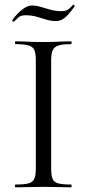

<svg xmlns="http://www.w3.org/2000/svg" viewBox="-20 -802 372 822"><path d="M199 -81Q199 -52 204.8 -37Q210.6 -22 229.2 -17Q247.8 -12 284.4 -12Q286.6 -12 286.6 -6Q286.6 0 284.4 0Q260 0 230.4 -1Q200.8 -2 165.2 -2Q131.6 -2 101.4 -1Q71.2 0 46.8 0Q44 0 44 -6Q44 -12 46.8 -12Q83.4 -12 102.1 -17Q120.8 -22 127.1 -37Q133.4 -52 133.4 -81V-544Q133.4 -573 127.1 -587.5Q120.8 -602 102.1 -607.5Q83.4 -613 46.8 -613Q44 -613 44 -619Q44 -625 46.8 -625Q71.2 -625 101.4 -623.5Q131.6 -622 165.2 -622Q200.8 -622 230.9 -623.5Q261 -625 284.4 -625Q286.6 -625 286.6 -619Q286.6 -613 284.4 -613Q248 -613 229.7 -607Q211.4 -601 205.2 -586Q199 -571 199 -542ZM242.8 -754.2Q262.2 -754.2 272.7 -762.2Q283.2 -770.2 292.2 -781.2Q294.2 -783.2 297.7 -779.8Q301.2 -776.4 299.2 -774.2Q272.2 -736.4 255.3 -724.1Q238.4 -711.8 220.2 -711.8Q198.2 -711.8 177.7 -718.2Q157.2 -724.6 136.1 -730.6Q115 -736.6 89.6 -736.6Q69.2 -736.6 59.9 -728.4Q50.6 -720.2 40.2 -709.6Q38.2 -708.6 34.7 -711.2Q31.2 -713.8 33.2 -716.6Q41.2 -728.4 54.6 -742.6Q68 -756.8 84.2 -767.6Q100.4 -778.4 117.8 -778.4Q135 -778.4 154.6 -772.4Q174.2 -766.4 196.4 -760.3Q218.6 -754.2 242.8 -754.2Z"/></svg>

Font: Cormorant Infant Light
Style: Regular
Weight: 300
Designer: Christian Thalmann (Catharsis Fonts)
Foundry: Catharsis Fonts
Version: Version 4.001